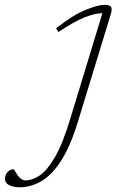

<svg xmlns="http://www.w3.org/2000/svg" viewBox="-198 -542 512 794"><path d="M124.5 -39.5Q93.5 62 55.2 121.8Q17 181.5 -26.5 207Q-70 232.5 -117 232.5Q-142 232.5 -159.8 223.8Q-177.5 215 -177.5 197.5Q-177.5 182 -167.2 170Q-157 158 -141.5 158Q-140 158 -136 165.5Q-132 173 -125 183Q-109.5 204 -93 204Q-64 204 -33.2 183.2Q-2.5 162.5 29.5 107.2Q61.5 52 92.5 -50.5L225.5 -487.5Q194 -487 151.2 -470Q108.5 -453 43.5 -409.5L34 -425Q104.5 -480.5 156.2 -501.2Q208 -522 234 -522Q256.5 -522 261.5 -512.8Q266.5 -503.5 260 -483Z"/></svg>

Font: Newsreader 6pt ExtraLight
Style: Italic
Weight: 275
Italic angle: -17°
Designer: Hugues Gentile
Foundry: Production Type
Version: Version 1.003; ttfautohint (v1.8.3)